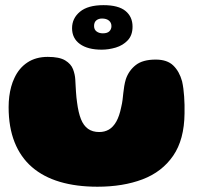

<svg xmlns="http://www.w3.org/2000/svg" viewBox="-20 -688 784 746"><path d="M358.5 37.5Q276.5 37.5 212.5 18.5Q148.5 -0.5 104.2 -38.8Q60 -77 36.8 -135.2Q13.5 -193.5 13.5 -271.5Q13.5 -293 16 -313Q18.5 -333 23.5 -351.2Q28.5 -369.5 36 -385Q54 -424 86.8 -445.5Q119.5 -467 165.5 -467Q211 -467 233.5 -453.2Q256 -439.5 263.8 -419Q271.5 -398.5 272.5 -379Q273 -367 273.8 -355Q274.5 -343 275.2 -331.5Q276 -320 277 -309.5Q278 -299 279.5 -289.5Q284.5 -250.5 294.5 -225.2Q304.5 -200 322 -187.5Q339.5 -175 365.5 -175Q386.5 -175 403 -184.5Q419.5 -194 431.8 -215.5Q444 -237 451 -272Q454.5 -286.5 456.2 -300.2Q458 -314 459.2 -327.2Q460.5 -340.5 462.8 -353.8Q465 -367 469 -380.5Q480.5 -414 507.5 -435.2Q534.5 -456.5 585 -456.5Q629.5 -456.5 653.2 -433.5Q677 -410.5 687.5 -372Q690.5 -358.5 692.5 -343.5Q694.5 -328.5 695.5 -312.8Q696.5 -297 697 -280.5Q697.5 -264 697 -247.5Q696 -145.5 652.8 -82.8Q609.5 -20 533.8 8.8Q458 37.5 358.5 37.5ZM375 -495Q321 -495 290.5 -517Q260 -539 260 -578.5Q260 -617 290.8 -642.5Q321.5 -668 382 -668Q440 -668 467.5 -645.5Q495 -623 495 -584.5Q495 -551 476.2 -531.2Q457.5 -511.5 429.8 -503.2Q402 -495 375 -495ZM379.5 -558.5Q397 -558.5 405 -566.5Q413 -574.5 413 -586.5Q413 -600 403.2 -608Q393.5 -616 376.5 -616Q363 -616 354.2 -608.8Q345.5 -601.5 345.5 -587Q345.5 -573 355.2 -565.8Q365 -558.5 379.5 -558.5Z"/></svg>

Font: Gluten ExtraBold
Style: Regular
Weight: 800
Designer: Tyler Finck
Foundry: Etcetera Type Company
Version: Version 1.300